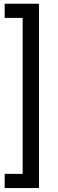

<svg xmlns="http://www.w3.org/2000/svg" viewBox="-20 -832 305 1005"><path d="M4.4 -738.3H98.6V78.1H4.4V152.3H184.1V-812.5H4.4Z"/></svg>

Font: Vazirmatn
Style: Regular
Weight: 400
Designer: Saber Rastikerdar
Foundry: Saber Rastikerdar
Version: Version 33.003